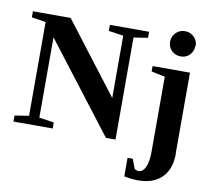

<svg xmlns="http://www.w3.org/2000/svg" viewBox="-94 -803 1243 1123"><g transform="rotate(10 527.5 -241.5)"><path d="M564 -606 476 -619V-655H709V-619L625 -606V0H568L164 -526V-49L252 -36V0H19V-36L103 -49V-606L19 -619V-655H243L564 -236ZM992 -619 990 -621Q990 -590 969 -567Q948 -545 916 -545Q884 -545 862 -566Q840 -587 840 -619Q840 -651 862 -673Q884 -695 916 -695Q948 -695 970 -673Q992 -651 992 -619ZM986 17 987 18Q987 111 938 161Q888 212 797 212Q754 212 713 203V93H744L765 149Q777 158 789 158Q815 158 830 125Q845 92 845 33V-412L764 -429V-461H986Z"/></g></svg>

Font: Libra Serif Modern
Style: Bold
Weight: 700
Designer: Stefan Peev, Context Ltd
Foundry: Ascender Corporation
Version: Version 1.000